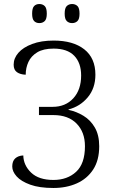

<svg xmlns="http://www.w3.org/2000/svg" viewBox="-20 -926 569 956"><path d="M246 10Q176 10 130.5 -6.5Q85 -23 63 -47.5Q41 -72 41 -97Q41 -124 56 -137.5Q71 -151 96 -152Q97 -103 135 -66.5Q173 -30 246 -30Q315 -30 359 -70.5Q403 -111 403 -198Q403 -268 361.5 -310.5Q320 -353 246 -353H174V-394H242Q306 -394 345 -436.5Q384 -479 384 -550Q384 -613 349.5 -648.5Q315 -684 247 -684Q196 -684 165.5 -665.5Q135 -647 121.5 -617.5Q108 -588 108 -554Q81 -555 64.5 -566.5Q48 -578 48 -604Q48 -636 71.5 -663Q95 -690 140 -707Q185 -724 247 -724Q344 -724 399.5 -680.5Q455 -637 455 -554Q455 -487 417 -441.5Q379 -396 321 -381V-379Q360 -371 395.5 -349.5Q431 -328 452.5 -290.5Q474 -253 474 -198Q474 -128 444 -82Q414 -36 362.5 -13Q311 10 246 10ZM339 -811Q323 -811 312.5 -821Q302 -831 302 -858Q302 -886 312.5 -896Q323 -906 339 -906Q355 -906 365.5 -896Q376 -886 376 -858Q376 -831 365.5 -821Q355 -811 339 -811ZM176 -811Q160 -811 150 -821Q140 -831 140 -858Q140 -886 150 -896Q160 -906 176 -906Q192 -906 202.5 -896Q213 -886 213 -858Q213 -831 202.5 -821Q192 -811 176 -811Z"/></svg>

Font: Noto Serif SemiCondensed Light
Style: Regular
Weight: 300
Width: 4
Designer: Monotype Design Team
Foundry: Monotype Imaging Inc.
Version: Version 2.013